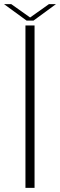

<svg xmlns="http://www.w3.org/2000/svg" viewBox="-42 -908 291 928"><path d="M81 0H125V-785H81ZM86.5 -808.5H120L228.5 -888H194.5L103.5 -823.5L12.5 -888H-22.5Z"/></svg>

Font: Anybody SemiExpanded ExtraLight
Style: Regular
Weight: 250
Width: 6
Version: Version 1.113;gftools[0.9.25]